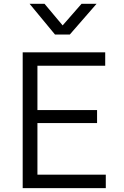

<svg xmlns="http://www.w3.org/2000/svg" viewBox="-20 -970 638 990"><path d="M97 0V-700H522.5V-631H173V-402.5H480.5V-335.5H173V-69.5H525.5V0ZM263.5 -792 132.5 -950.5H209.5L303 -839L400.5 -950.5H478L340 -792Z"/></svg>

Font: Geologica Roman ExtraLight
Style: Regular
Weight: 250
Designer: Sindre Bremnes, Frode Helland
Foundry: Monokrom Skriftforlag AS
Version: Version 1.010;gftools[0.9.28]